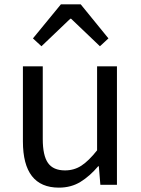

<svg xmlns="http://www.w3.org/2000/svg" viewBox="-20 -847 647 880"><path d="M250 13Q85 13 85 -199V-543H176V-210Q176 -134 200 -100Q224 -66 278 -66Q320 -66 353.5 -88Q387 -110 425 -158V-543H516V0H440L433 -85H430Q392 -40 349 -13.5Q306 13 250 13ZM438 -635 306 -761H302L170 -635L131 -671L259 -827H350L477 -671Z"/></svg>

Font: Source Han Sans & Saira Hybrid
Style: Regular
Weight: 400
Designer: Ryoko NISHIZUKA 西塚涼子 (kana & ideographs); Paul D. Hunt (Latin, Greek & Cyrillic); Wenlong ZHANG 张文龙 (bopomofo); Sandoll 
Foundry: Adobe Systems Incorporated
Version: Version 1.00;August 2, 2021;FontCreator 13.0.0.2675 64-bit